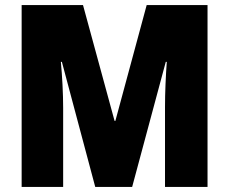

<svg xmlns="http://www.w3.org/2000/svg" viewBox="-20 -734 900 754"><path d="M354 0 223 -491H219Q223 -449 225.5 -400.5Q228 -352 228 -310V0H65V-714H306L430 -259H433L556 -714H795V0H628V-313Q628 -356 630 -403.5Q632 -451 635 -491H631L499 0Z"/></svg>

Font: Noto Sans Bengali Condensed Black
Style: Regular
Weight: 900
Width: 3
Designer: Joana Ranito - Universal Thirst; Jelle Bosma - Monotype Design Team
Foundry: Universal Thirst ehf.
Version: Version 3.000; ttfautohint (v1.8.4.7-5d5b)